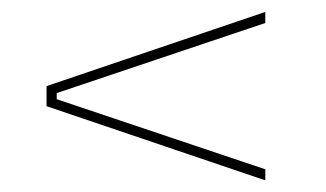

<svg xmlns="http://www.w3.org/2000/svg" viewBox="-20 -478 560 330"><path d="M77.5 -318V-307.5L436 -187V-168L60 -295.5V-330L436 -457.5V-438.5Z"/></svg>

Font: Anek Gujarati Thin
Style: Regular
Weight: 250
Version: Version 1.003